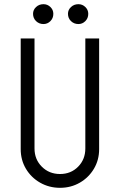

<svg xmlns="http://www.w3.org/2000/svg" viewBox="-20 -890 573 918"><path d="M79 -177V-706H145V-180Q145 -128 180 -93Q215 -58 267 -58Q319 -58 353.5 -93Q388 -128 388 -180V-706H454V-177Q454 -125 429 -83Q404 -41 361.5 -16.5Q319 8 267 8Q215 8 172 -16.5Q129 -41 104 -83Q79 -125 79 -177ZM305 -824Q305 -843 319.5 -856.5Q334 -870 355 -870Q374 -870 388 -856.5Q402 -843 402 -824Q402 -803 388 -789Q374 -775 355 -775Q334 -775 319.5 -789Q305 -803 305 -824ZM138 -824Q138 -843 152.5 -856.5Q167 -870 188 -870Q207 -870 221 -856.5Q235 -843 235 -824Q235 -803 221 -789Q207 -775 188 -775Q167 -775 152.5 -789Q138 -803 138 -824Z"/></svg>

Font: Lineal Light
Style: Regular
Weight: 300
Designer: Created by Frank Adebiaye with contributions from Anton Moglia & Ariel Martín Pérez
Created by Frank ADEBIAYE with FontF
Foundry: Velvetyne Type Foundry
Version: Version 2.000